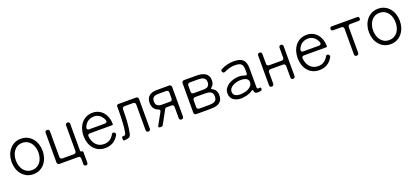

<svg xmlns="http://www.w3.org/2000/svg" viewBox="36 -1472 5591 2588"><g transform="rotate(-20 2831.5 -178.0)"><path d="M269 11Q215 11 174 -10.5Q133 -32 104.5 -67Q76 -102 61.5 -148Q47 -194 47 -243Q47 -293 62 -339Q77 -385 105.5 -420Q134 -455 175 -476Q216 -497 269 -497Q323 -497 364.5 -476Q406 -455 434.5 -419.5Q463 -384 477.5 -338.5Q492 -293 492 -243Q492 -193 477 -147Q462 -101 433.5 -66Q405 -31 363.5 -10Q322 11 269 11ZM269 -48Q311 -48 341.5 -64.5Q372 -81 392 -108Q412 -135 421.5 -170.5Q431 -206 431 -243Q431 -281 421 -316Q411 -351 391 -378Q371 -405 340.5 -421.5Q310 -438 269 -438Q228 -438 198 -421.5Q168 -405 148 -377.5Q128 -350 118 -315Q108 -280 108 -243Q108 -206 118 -171Q128 -136 148 -108.5Q168 -81 198 -64.5Q228 -48 269 -48Z M946 113V32Q946 18 937 9Q928 0 914 0H645Q631 0 622 -9Q613 -18 613 -32V-456Q613 -487 644 -487Q675 -487 675 -456V-88Q675 -74 684 -65Q693 -56 707 -56H874Q888 -56 897 -65Q906 -74 906 -88V-457Q906 -471 914 -479Q922 -487 936 -487Q950 -487 958 -479Q966 -471 966 -457V-75Q966 -56 985 -56Q1003 -56 1003 -38V113Q1003 141 975 141Q946 141 946 113Z M1301 11Q1246 11 1204 -9.5Q1162 -30 1134 -65Q1106 -100 1092 -146Q1078 -192 1078 -242Q1078 -293 1092.5 -339Q1107 -385 1135 -420Q1163 -455 1204.5 -475.5Q1246 -496 1299 -496Q1347 -496 1385 -477Q1423 -458 1449 -426.5Q1475 -395 1489 -354Q1503 -313 1503 -268V-258Q1503 -247 1493 -247H1170Q1156 -247 1147 -238.5Q1138 -230 1140 -216Q1142 -181 1154 -150Q1166 -119 1186.5 -95.5Q1207 -72 1236 -58.5Q1265 -45 1302 -45Q1352 -45 1387 -68Q1422 -91 1446 -133Q1454 -149 1469 -149Q1476 -149 1483 -145Q1494 -138 1497.5 -126.5Q1501 -115 1495 -104Q1431 11 1301 11ZM1181 -301H1407Q1423 -301 1431.5 -311Q1440 -321 1435 -336Q1432 -346 1428 -355Q1424 -364 1419 -372Q1399 -404 1368.5 -423Q1338 -442 1299 -442Q1247 -442 1208.5 -414.5Q1170 -387 1153 -338Q1147 -321 1155.5 -311Q1164 -301 1181 -301Z M1560 -11V-49Q1560 -56 1567 -56H1574Q1598 -56 1605 -62Q1614 -67 1620 -93Q1626 -119 1630 -156Q1634 -193 1636 -236Q1638 -279 1639.5 -318.5Q1641 -358 1641 -388.5Q1641 -419 1641 -431V-459Q1641 -487 1669 -487H1920Q1934 -487 1943 -478Q1952 -469 1952 -455V-31Q1952 -17 1944 -8.5Q1936 0 1922 0Q1891 0 1891 -31V-399Q1891 -413 1882 -422Q1873 -431 1859 -431H1734Q1720 -431 1711 -422Q1702 -413 1702 -399Q1701 -299 1696 -218Q1689 -124 1675 -62Q1667 -22 1643 -11Q1619 0 1582 0H1571Q1560 0 1560 -11Z M2073 -30 2164 -194Q2172 -209 2167 -219Q2162 -229 2146 -234Q2135 -238 2127 -242Q2119 -246 2112 -252Q2088 -271 2077.5 -298Q2067 -325 2067 -355Q2067 -390 2078 -415Q2089 -440 2108.5 -456Q2128 -472 2155 -479.5Q2182 -487 2214 -487H2395Q2409 -487 2418 -478Q2427 -469 2427 -455V-31Q2427 -17 2419 -8.5Q2411 0 2397 0Q2366 0 2366 -31V-191Q2366 -205 2357 -214Q2348 -223 2334 -223H2264Q2245 -223 2236 -206L2133 -17Q2129 -9 2121 -4.5Q2113 0 2105 0H2090Q2075 0 2070 -8Q2065 -16 2073 -30ZM2215 -278H2334Q2348 -278 2357 -287Q2366 -296 2366 -310V-399Q2366 -413 2357 -422Q2348 -431 2334 -431H2215Q2175 -431 2151.5 -414.5Q2128 -398 2128 -355Q2128 -313 2151.5 -295.5Q2175 -278 2215 -278Z M2576 -32V-455Q2576 -469 2585 -478Q2594 -487 2608 -487H2788Q2821 -487 2852.5 -481Q2884 -475 2908 -460.5Q2932 -446 2946.5 -421Q2961 -396 2961 -357Q2961 -328 2952.5 -306Q2944 -284 2921 -267Q2911 -259 2911.5 -254Q2912 -249 2923 -243Q2944 -232 2961 -214Q2987 -182 2987 -135Q2987 -93 2973 -66.5Q2959 -40 2934.5 -25Q2910 -10 2877.5 -5Q2845 0 2809 0H2608Q2594 0 2585 -9Q2576 -18 2576 -32ZM2670 -277H2802Q2824 -277 2842 -280Q2860 -283 2872.5 -291.5Q2885 -300 2892 -315.5Q2899 -331 2899 -355Q2899 -380 2889 -395Q2879 -410 2863 -418Q2847 -426 2827 -428.5Q2807 -431 2786 -431H2670Q2656 -431 2647 -422Q2638 -413 2638 -399V-309Q2638 -295 2647 -286Q2656 -277 2670 -277ZM2670 -56H2806Q2820 -56 2836.5 -57Q2853 -58 2868.5 -62Q2884 -66 2897 -74.5Q2910 -83 2917 -97Q2925 -118 2925 -138Q2925 -166 2915.5 -182.5Q2906 -199 2889.5 -207.5Q2873 -216 2851.5 -218.5Q2830 -221 2806 -221H2670Q2656 -221 2647 -212Q2638 -203 2638 -189V-88Q2638 -74 2647 -65Q2656 -56 2670 -56Z M3254 9Q3185 10 3141 -23Q3097 -56 3097 -119Q3097 -159 3118.5 -189Q3140 -219 3172.5 -239.5Q3205 -260 3244 -270Q3283 -280 3317 -280Q3362 -280 3398 -266Q3407 -262 3416 -262Q3434 -262 3434 -289V-332Q3434 -365 3427.5 -386.5Q3421 -408 3407 -420Q3393 -432 3370.5 -436.5Q3348 -441 3316 -441Q3278 -441 3240 -430.5Q3202 -420 3168 -403Q3158 -399 3153 -399Q3138 -399 3130 -414Q3123 -425 3125.5 -435.5Q3128 -446 3140 -452Q3158 -462 3180 -470.5Q3202 -479 3225.5 -485Q3249 -491 3272 -494Q3295 -497 3316 -497Q3361 -497 3394.5 -489Q3428 -481 3450 -462Q3472 -443 3482.5 -411Q3493 -379 3493 -332V-62Q3493 -43 3504 -41Q3507 -39 3513.5 -39.5Q3520 -40 3529 -41Q3550 -44 3550 -24V-16Q3550 -3 3537 2L3523 6Q3507 9 3491 9Q3458 9 3447 -5Q3441 -14 3438 -31Q3435 -46 3427 -46Q3423 -46 3415 -40Q3400 -28 3380 -19Q3360 -10 3338.5 -4Q3317 2 3295 5Q3273 8 3254 9ZM3257 -46Q3278 -47 3299.5 -50Q3321 -53 3341 -59Q3361 -65 3379.5 -75.5Q3398 -86 3413 -102Q3437 -127 3435 -166Q3432 -197 3401 -213Q3369 -228 3321 -227Q3298 -227 3269.5 -220.5Q3241 -214 3216 -201Q3191 -188 3174 -167.5Q3157 -147 3157 -118Q3157 -97 3166 -83Q3175 -69 3189.5 -61Q3204 -53 3221.5 -49.5Q3239 -46 3257 -46Z M3661 -31V-457Q3661 -471 3669.5 -479Q3678 -487 3692 -487Q3706 -487 3714 -479Q3722 -471 3722 -457V-315Q3722 -301 3731 -292Q3740 -283 3754 -283H3936Q3950 -283 3959 -292Q3968 -301 3968 -315V-458Q3968 -471 3976 -479Q3984 -487 3998 -487Q4011 -487 4019 -479Q4027 -471 4027 -458V-30Q4027 -16 4019 -8Q4011 0 3998 0Q3984 0 3976 -8Q3968 -16 3968 -30V-195Q3968 -209 3959 -218Q3950 -227 3936 -227H3754Q3740 -227 3731 -218Q3722 -209 3722 -195V-31Q3722 -17 3714 -8.5Q3706 0 3692 0Q3661 0 3661 -31Z M4372 11Q4317 11 4275 -9.5Q4233 -30 4205 -65Q4177 -100 4163 -146Q4149 -192 4149 -242Q4149 -293 4163.5 -339Q4178 -385 4206 -420Q4234 -455 4275.5 -475.5Q4317 -496 4370 -496Q4418 -496 4456 -477Q4494 -458 4520 -426.5Q4546 -395 4560 -354Q4574 -313 4574 -268V-258Q4574 -247 4564 -247H4241Q4227 -247 4218 -238.5Q4209 -230 4211 -216Q4213 -181 4225 -150Q4237 -119 4257.5 -95.5Q4278 -72 4307 -58.5Q4336 -45 4373 -45Q4423 -45 4458 -68Q4493 -91 4517 -133Q4525 -149 4540 -149Q4547 -149 4554 -145Q4565 -138 4568.5 -126.5Q4572 -115 4566 -104Q4502 11 4372 11ZM4252 -301H4478Q4494 -301 4502.5 -311Q4511 -321 4506 -336Q4503 -346 4499 -355Q4495 -364 4490 -372Q4470 -404 4439.5 -423Q4409 -442 4370 -442Q4318 -442 4279.5 -414.5Q4241 -387 4224 -338Q4218 -321 4226.5 -311Q4235 -301 4252 -301Z M4879 -31V-399Q4879 -413 4870 -422Q4861 -431 4847 -431H4728Q4700 -431 4700 -459Q4700 -487 4728 -487H5091Q5119 -487 5119 -459Q5119 -431 5091 -431H4972Q4958 -431 4949 -422Q4940 -413 4940 -399V-31Q4940 -17 4932 -8.5Q4924 0 4910 0Q4879 0 4879 -31Z M5393 11Q5339 11 5298 -10.5Q5257 -32 5228.5 -67Q5200 -102 5185.5 -148Q5171 -194 5171 -243Q5171 -293 5186 -339Q5201 -385 5229.5 -420Q5258 -455 5299 -476Q5340 -497 5393 -497Q5447 -497 5488.5 -476Q5530 -455 5558.5 -419.5Q5587 -384 5601.5 -338.5Q5616 -293 5616 -243Q5616 -193 5601 -147Q5586 -101 5557.5 -66Q5529 -31 5487.5 -10Q5446 11 5393 11ZM5393 -48Q5435 -48 5465.5 -64.5Q5496 -81 5516 -108Q5536 -135 5545.5 -170.5Q5555 -206 5555 -243Q5555 -281 5545 -316Q5535 -351 5515 -378Q5495 -405 5464.5 -421.5Q5434 -438 5393 -438Q5352 -438 5322 -421.5Q5292 -405 5272 -377.5Q5252 -350 5242 -315Q5232 -280 5232 -243Q5232 -206 5242 -171Q5252 -136 5272 -108.5Q5292 -81 5322 -64.5Q5352 -48 5393 -48Z"/></g></svg>

Font: Higure Gothic
Style: Regular
Weight: 400
Designer: Yoshimichi Ohira
Foundry: Positype
Version: Version 1.000